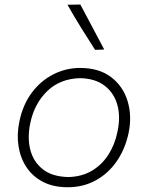

<svg xmlns="http://www.w3.org/2000/svg" viewBox="-20 -798 637 828"><path d="M272.5 9.5Q209.5 9.5 164.8 -14Q120 -37.5 93.8 -77.5Q67.5 -117.5 59.8 -168.2Q52 -219 63.5 -273.5Q78.5 -347 117.5 -398.8Q156.5 -450.5 210.8 -477.8Q265 -505 325.5 -505Q407 -505 459 -465.5Q511 -426 530.5 -361.2Q550 -296.5 534 -222Q519 -153.5 482.5 -101.2Q446 -49 392.2 -19.8Q338.5 9.5 272.5 9.5ZM275 -34.5Q333.5 -36 376.8 -62Q420 -88 447.8 -131.5Q475.5 -175 486.5 -229.5Q500.5 -293.5 486.2 -345.2Q472 -397 431.5 -428.2Q391 -459.5 325 -461Q238 -458.5 182.8 -404.2Q127.5 -350 110.5 -266.5Q97.5 -205 110.5 -153Q123.5 -101 164 -68.5Q204.5 -36 275 -34.5ZM390 -583Q360 -629.5 329 -679.5Q298 -729.5 271 -777.5L326.5 -778.5Q352.5 -730 378 -681.5Q403.5 -633 429.5 -584.5Z"/></svg>

Font: Commissioner Loud ExtraLight
Style: Italic
Weight: 200
Italic angle: -12°
Designer: Kostas Bartsokas
Foundry: Kostas Bartsokas
Version: Version 1.000; ttfautohint (v1.8.3)